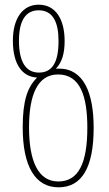

<svg xmlns="http://www.w3.org/2000/svg" viewBox="-20 -790 465 820"><path d="M230 10C331 10 380 -77 380 -244C380 -392 338 -497 232 -497C228 -497 224 -497 220 -496V-498C245 -525 256 -562 256 -615C256 -706 219 -770 145 -770C78 -770 35 -713 35 -616C35 -513 77 -462 137 -459V-457C97 -417 77 -359 77 -246C77 -80 130 10 230 10ZM146 -480C91 -480 61 -525 61 -616C61 -701 89 -746 145 -746C205 -746 230 -697 230 -615C230 -520 201 -480 146 -480ZM229 -15C143 -15 104 -102 104 -246C104 -384 140 -472 228 -472C323 -472 353 -378 353 -245C353 -94 316 -15 229 -15Z"/></svg>

Font: Noto Sans Georgian ExtraCondensed Thin
Style: Regular
Weight: 100
Width: 2
Designer: Monotype Design Team, Akaki Razmadze
Foundry: Google LLC
Version: Version 2.005